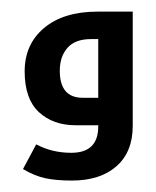

<svg xmlns="http://www.w3.org/2000/svg" viewBox="-20 -799 271 334"><path d="M105 -484.9Q77.6 -484.9 58.6 -489Q39.6 -493.2 20 -504.9L43 -547.9Q70.3 -533.2 104 -533.2Q150.9 -533.2 150.9 -579.1V-581.1H111.8Q72.3 -581.1 47.6 -604Q22.9 -627 22.9 -674.8Q22.9 -722.2 56.9 -750.5Q90.8 -778.8 149.9 -778.8H210.9V-580.1Q210.9 -534.7 182.6 -509.8Q154.3 -484.9 105 -484.9ZM150.9 -628.9V-731H138.2Q110.8 -731 97.4 -715.8Q84 -700.7 84 -675.8Q84 -628.9 124 -628.9Z"/></svg>

Font: Droid Arabic Kufi
Style: Bold
Weight: 700
Designer: Pascal Zoghbi
Foundry: Irfont.ir
Version: Version 1.00 February 28, 2013, initial release